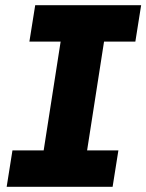

<svg xmlns="http://www.w3.org/2000/svg" viewBox="-20 -720 564 740"><path d="M5.7 0 28 -140.3H148.3L213.7 -559.7H93.3L115.7 -700H524L501.7 -559.7H381L315.7 -140.3H436.3L414 0Z"/></svg>

Font: MuseoModerno Thin
Style: Italic
Weight: 100
Italic angle: -9°
Designer: Pablo Cosgaya, Héctor Gatti, Marcela Romero, and the Authors of The MuseoModerno Project.
Foundry: Omnibus-Type Team
Version: Version 1.003